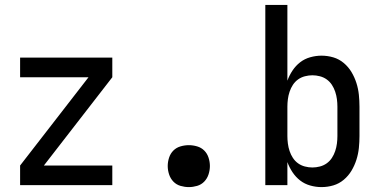

<svg xmlns="http://www.w3.org/2000/svg" viewBox="-20 -755 1540 783"><path d="M62 0V-80L341 -440H62V-520H438V-440L159 -80H438V0Z M750 8Q733 8 716 3Q699 -2 687 -14.5Q675 -27 669.5 -44Q664 -61 664 -78Q664 -95 669.5 -112Q675 -129 687 -141Q699 -153 716 -158Q733 -163 750 -163Q767 -163 784 -158Q801 -153 813 -141Q825 -129 830.5 -112Q836 -95 836 -78Q836 -61 830.5 -44Q825 -27 813 -14.5Q801 -2 784 3Q767 8 750 8Z M1291 8Q1268 8 1245 1.5Q1222 -5 1204 -19Q1186 -33 1173 -52.5Q1160 -72 1152 -94V0H1062V-735H1152V-426Q1160 -448 1173 -467.5Q1186 -487 1204 -501Q1222 -515 1245 -521.5Q1268 -528 1291 -528Q1316 -528 1339.5 -521Q1363 -514 1382 -498Q1401 -482 1413.5 -461Q1426 -440 1433.5 -416.5Q1441 -393 1443.5 -368.5Q1446 -344 1446 -320V-200Q1446 -176 1443.5 -151.5Q1441 -127 1433.5 -103.5Q1426 -80 1413.5 -59Q1401 -38 1382 -22Q1363 -6 1339.5 1Q1316 8 1291 8ZM1254 -72Q1269 -72 1284.5 -76Q1300 -80 1312.5 -89Q1325 -98 1333.5 -111Q1342 -124 1347 -139Q1352 -154 1354 -169.5Q1356 -185 1356 -200V-320Q1356 -335 1354 -350.5Q1352 -366 1347 -381Q1342 -396 1333.5 -409Q1325 -422 1312.5 -431Q1300 -440 1284.5 -444Q1269 -448 1254 -448Q1239 -448 1223.5 -444Q1208 -440 1195.5 -431Q1183 -422 1174.5 -409Q1166 -396 1161 -381Q1156 -366 1154 -350.5Q1152 -335 1152 -320V-200Q1152 -185 1154 -169.5Q1156 -154 1161 -139Q1166 -124 1174.5 -111Q1183 -98 1195.5 -89Q1208 -80 1223.5 -76Q1239 -72 1254 -72Z"/></svg>

Font: Iosevka Medium
Style: Regular
Weight: 500
Monospace: yes
Designer: Belleve Invis
Foundry: Belleve Invis
Version: Version 32.5.0; ttfautohint (v1.8.4)